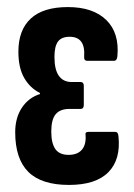

<svg xmlns="http://www.w3.org/2000/svg" viewBox="-20 -517 379 543"><path d="M175 6Q97 6 60 -31Q23 -68 23 -143Q23 -184 42 -212.5Q61 -241 93 -251V-254Q65 -268 48.5 -296.5Q32 -325 32 -371Q32 -432 67 -464.5Q102 -497 172 -497Q243 -497 280.5 -460.5Q318 -424 312 -358Q311 -345 302 -345H227Q217 -345 218 -357Q222 -413 177 -413Q154 -413 144 -399.5Q134 -386 134 -356Q134 -320 146.5 -302.5Q159 -285 183 -285H208Q217 -285 217 -274V-220Q217 -209 208 -209H177Q150 -209 137.5 -194Q125 -179 125 -145Q125 -112 136.5 -95.5Q148 -79 174 -79Q199 -79 211.5 -93.5Q224 -108 222 -135Q220 -144 230 -144H306Q314 -144 315 -132Q322 -66 286.5 -30Q251 6 175 6Z"/></svg>

Font: Sofia Sans Extra Condensed
Style: Bold
Weight: 700
Designer: Botio Nikoltchev, Ani Petrova
Foundry: lettersoup
Version: Version 4.101